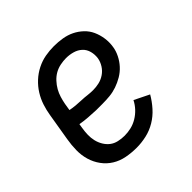

<svg xmlns="http://www.w3.org/2000/svg" viewBox="-145 -655 789 789"><g transform="rotate(-45 250.0 -260.0)"><path d="M218 8Q188 8 159.5 2.5Q131 -3 107.5 -17.5Q84 -32 67.5 -54.5Q51 -77 43 -104Q35 -131 35.5 -160.5Q36 -190 41 -219L61 -339Q65 -364 73 -388.5Q81 -413 95 -435.5Q109 -458 129 -476.5Q149 -495 173 -507Q197 -519 222 -523.5Q247 -528 272 -528Q297 -528 321 -524Q345 -520 365.5 -510Q386 -500 403 -484Q420 -468 429.5 -447Q439 -426 442.5 -402Q446 -378 442 -353Q439 -333 429 -313Q419 -293 404 -276.5Q389 -260 369.5 -248.5Q350 -237 329.5 -230Q309 -223 288 -221Q267 -219 246 -219H209Q187 -220 165 -221.5Q143 -223 120 -227L117 -208Q114 -190 113.5 -172Q113 -154 117 -137Q121 -120 130 -105Q139 -90 152 -80Q165 -70 182.5 -66Q200 -62 218 -62Q237 -62 256 -66.5Q275 -71 292.5 -81.5Q310 -92 324 -107Q338 -122 347 -140L412 -108Q397 -82 376.5 -59Q356 -36 330 -20.5Q304 -5 275 1.5Q246 8 218 8ZM259 -286Q276 -286 293.5 -290Q311 -294 326.5 -304.5Q342 -315 352 -331Q362 -347 365 -364Q368 -384 363 -403Q358 -422 344.5 -434.5Q331 -447 312 -452.5Q293 -458 273 -458Q257 -458 239.5 -454.5Q222 -451 207 -442.5Q192 -434 179.5 -420.5Q167 -407 158.5 -392Q150 -377 145 -360.5Q140 -344 137 -328L132 -297Q147 -294 163 -292.5Q179 -291 195.5 -290.5Q212 -290 227.5 -288Q243 -286 259 -286Z"/></g></svg>

Font: Iosevka Curly Slab
Style: Italic
Weight: 400
Italic angle: -9°
Monospace: yes
Designer: Belleve Invis
Foundry: Belleve Invis
Version: Version 22.1.2; ttfautohint (v1.8.4)